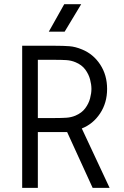

<svg xmlns="http://www.w3.org/2000/svg" viewBox="-20 -914 602 934"><path d="M247.6 -691.4Q288.1 -691.4 317.4 -689.2Q346.7 -687 379.4 -673.3Q434.1 -650.9 467.5 -599.9Q501 -548.8 501 -481.4Q501 -413.6 466.8 -362.1Q432.6 -310.5 377.9 -289.1L513.2 0H430.7L306.6 -271.5H164.1V0H87.9V-691.4ZM247.6 -623H164.1V-339.8H247.6Q279.8 -339.8 303 -341.3Q326.2 -342.8 347.2 -351.6Q377.9 -364.7 394.8 -387.5Q411.6 -410.2 418.2 -435.5Q424.8 -460.9 424.8 -481.4Q424.8 -502.4 418.2 -527.6Q411.6 -552.7 394.8 -575.7Q377.9 -598.6 347.2 -611.3Q326.2 -620.1 303 -621.6Q279.8 -623 247.6 -623ZM375 -893.6 294.4 -759.8H217.3L292.5 -893.6Z"/></svg>

Font: Gidole
Style: Regular
Weight: 400
Version: Version 2.100; ttfautohint (v1.8.4.7-5d5b)